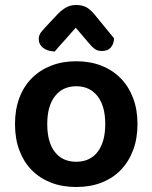

<svg xmlns="http://www.w3.org/2000/svg" viewBox="-20 -733 610 768"><path d="M530 -237Q530 -179 512.5 -132.5Q495 -86 463 -53Q431 -20 386 -2.5Q341 15 285 15Q229 15 184 -2.5Q139 -20 107 -52.5Q75 -85 57.5 -131.5Q40 -178 40 -237Q40 -295 57.5 -341.5Q75 -388 107.5 -420.5Q140 -453 185 -470.5Q230 -488 285 -488Q340 -488 385 -470.5Q430 -453 462.5 -420Q495 -387 512.5 -340.5Q530 -294 530 -237ZM285 -388Q231 -388 200 -348.5Q169 -309 169 -237Q169 -164 199.5 -125Q230 -86 285 -86Q340 -86 370.5 -125.5Q401 -165 401 -237Q401 -309 370 -348.5Q339 -388 285 -388ZM283 -622Q258 -593 239 -572.5Q220 -552 199 -527Q170 -528 152.5 -541.5Q135 -555 135 -576Q135 -592 143.5 -603Q152 -614 168 -631L215 -681Q231 -696 247 -704.5Q263 -713 285 -713Q306 -713 322.5 -705.5Q339 -698 359 -674L436 -580Q436 -559 424 -544Q412 -529 387 -529Q370 -529 358.5 -537.5Q347 -546 336 -560Z"/></svg>

Font: Baloo Bhai 2 SemiBold
Style: Regular
Weight: 600
Designer: Supriya Tembe, Noopur Datye and Ek Type
Foundry: Ek Type
Version: Version 1.640;PS 1.000;hotconv 16.6.51;makeotf.lib2.5.65220;